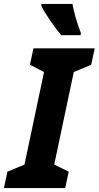

<svg xmlns="http://www.w3.org/2000/svg" viewBox="-56 -961 504 981"><path d="M257 -781H356L357 -793C336 -847 322 -898 314 -941H155V-932C175 -889 225 -818 257 -781ZM-36 0H277L295 -84L221 -120L321 -593L410 -630L428 -714H115L97 -630L169 -593L69 -120L-18 -84Z"/></svg>

Font: Noto Sans Display SemiCondensed Extra
Style: Italic
Weight: 800
Width: 4
Italic angle: -12°
Designer: Monotype Design Team
Foundry: Monotype Imaging Inc.
Version: Version 1.900